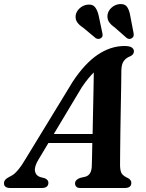

<svg xmlns="http://www.w3.org/2000/svg" viewBox="-49 -942 732 962"><path d="M143.5 -142Q122.5 -107 126.2 -84.8Q130 -62.5 152 -55L175 -49Q193.5 -41 193.5 -26.5Q193.5 0 159.5 0H3.5Q-29 0 -29 -23.5Q-29 -34 -22.2 -41.8Q-15.5 -49.5 3.5 -59Q21.5 -66.5 41.2 -90.2Q61 -114 81.5 -149.5L315.5 -533Q376 -624.5 440.8 -668Q505.5 -711.5 574.5 -711.5Q600.5 -711.5 611.2 -704Q622 -696.5 622 -685Q622 -668.5 603.5 -660Q583 -652.5 571.2 -636.2Q559.5 -620 559 -588Q559 -563 558.2 -513.8Q557.5 -464.5 556.2 -404Q555 -343.5 554.2 -284.2Q553.5 -225 553 -179Q552.5 -133 552.5 -113Q553 -86 560.5 -73.2Q568 -60.5 593.5 -49Q609 -40 609 -25.5Q609 0 575 0H354Q339 0 333 -6.8Q327 -13.5 327 -23Q327 -41 352 -50.5L380 -57Q410 -66.5 411 -111.5Q411.5 -129 412.2 -158.8Q413 -188.5 413.5 -225.5H193.5ZM361 -505 220.5 -270.5H415Q416 -323 417.2 -380Q418.5 -437 419.5 -489Q420.5 -541 421 -579Q409 -567.5 394.2 -549.8Q379.5 -532 361 -505ZM604 -861 620.5 -775Q621.5 -767.5 620.2 -761.5Q619 -755.5 612 -751Q598.5 -742 585.5 -752L524.5 -805.5Q505 -819 496 -834Q487 -849 490 -869.5Q493.5 -889 510.5 -904.2Q527.5 -919.5 550.5 -921.5Q577 -923.5 588.2 -906.8Q599.5 -890 604 -861ZM446 -861 464 -775.5Q465.5 -768.5 464.8 -762.2Q464 -756 457.5 -751.5Q444.5 -742.5 430.5 -751L368 -803Q348 -816 338 -830.2Q328 -844.5 330 -864.5Q333 -884.5 349.5 -900Q366 -915.5 388.5 -918.5Q415 -922 427.5 -905.8Q440 -889.5 446 -861Z"/></svg>

Font: Fraunces 9pt SemiBold
Style: Italic
Weight: 600
Italic angle: -16°
Version: Version 1.000;[b76b70a41]